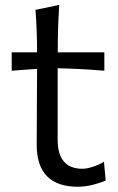

<svg xmlns="http://www.w3.org/2000/svg" viewBox="-20 -729 469 761"><path d="M288.1 11.2Q208.5 11.2 167 -29.8Q125.5 -70.8 125.5 -156.2Q125.5 -239.3 126.2 -316.7Q127 -394 127 -456.1L26.4 -448.7V-521.5H127Q127 -606.9 120.6 -689.9L214.8 -709.5Q211.4 -657.2 210.2 -615.2Q209 -573.2 209 -521.5H393.6V-448.7Q347.7 -452.6 300.8 -455.1Q253.9 -457.5 208.5 -458.5V-175.3Q208.5 -60.1 307.1 -60.1Q323.2 -60.1 347.9 -67.9Q372.6 -75.7 392.1 -87.9L398.9 -13.7Q382.8 -5.9 351.1 2.7Q319.3 11.2 288.1 11.2Z"/></svg>

Font: Pinar-DS2-FD Regular
Style: Regular
Weight: 400
Designer: Amin Abedi
Version: Version 2.000